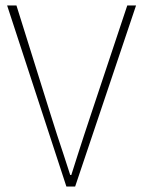

<svg xmlns="http://www.w3.org/2000/svg" viewBox="-20 -680 522 700"><path d="M222 0 6 -660H40L164 -264Q177 -222 188.5 -187Q200 -152 211.5 -117.5Q223 -83 236 -42H240Q253 -83 264 -117.5Q275 -152 286.5 -187Q298 -222 312 -264L444 -660H476L254 0Z"/></svg>

Font: Mada ExtraLight
Style: Regular
Weight: 250
Designer: Khaled Hosny
Version: Version 1.5